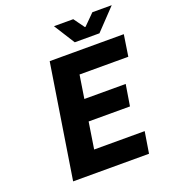

<svg xmlns="http://www.w3.org/2000/svg" viewBox="-149 -938 925 1046"><g transform="rotate(-20 314.0 -415.0)"><path d="M361.8 -709 285.2 -830.1H397L441.9 -768.1H445.8L507.8 -830.1H620.1L504.9 -709ZM94.2 0 198.2 -659.2H627.9L608.9 -535.2H326.2L305.2 -400.9H544.9L524.9 -277.8H285.2L261.2 -124H554.2L534.2 0Z"/></g></svg>

Font: Office Code Pro Bold Italic
Style: Regular
Weight: 700
Italic angle: -9°
Designer: Nathan Rutzky & Paul D. Hunt
Foundry: Adobe Systems Incorporated
Version: Version 1.004;PS 001.004;hotconv 1.0.70;makeotf.lib2.5.58329